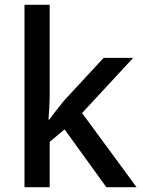

<svg xmlns="http://www.w3.org/2000/svg" viewBox="-20 -780 597 800"><path d="M187 -381Q187 -362 185.5 -333Q184 -304 182 -282H186Q192 -291 203.5 -306Q215 -321 227.5 -336.5Q240 -352 249 -363L412 -539H535L322 -309L549 0H423L249 -241L187 -189V0H82V-760H187Z"/></svg>

Font: Noto Sans Myanmar UI Medium
Style: Regular
Weight: 500
Designer: Monotype Design Team
Foundry: Monotype Imaging Inc.
Version: Version 2.103; ttfautohint (v1.8.4.7-5d5b)